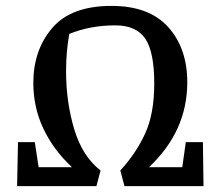

<svg xmlns="http://www.w3.org/2000/svg" viewBox="-20 -631 749 651"><path d="M670 0H402L388 -53Q442 -112 472.5 -179Q503 -246 503 -348Q503 -455 472.5 -500Q442 -545 371 -545Q286 -545 215 -516Q204 -457 204 -389Q204 -286 231.5 -193.5Q259 -101 321 -53L307 0H38L41 -149H98L111 -64H224Q161 -123 127 -195Q93 -267 93 -350Q93 -461 157 -536Q221 -611 358 -611Q486 -611 550.5 -539Q615 -467 615 -352Q615 -186 485 -64H598L610 -149H668Z"/></svg>

Font: Grenze Medium
Style: Regular
Weight: 500
Designer: Renata Polastri
Foundry: Omnibus-Type
Version: Version 1.002; ttfautohint (v1.8)